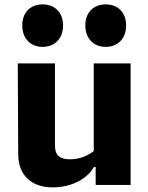

<svg xmlns="http://www.w3.org/2000/svg" viewBox="-20 -822 660 854"><path d="M59 -540 61 -135.5C61.5 -44 118 11.5 215 11.5C292.5 11.5 365.5 -22.5 397.5 -79H405.5V0.5H561V-540H397V-150C369 -128.5 333.5 -113.5 291.5 -113.5C248.5 -113.5 224.5 -129 224.5 -174.5V-540ZM79 -709C79 -651 115.5 -613.5 169.5 -613.5C224 -613.5 260.5 -651 260.5 -709C260.5 -766.5 224 -802.5 169.5 -802.5C115.5 -802.5 79 -766.5 79 -709ZM359.5 -709C359.5 -651 396 -613.5 450 -613.5C504.5 -613.5 541 -651 541 -709C541 -766.5 504.5 -802.5 450 -802.5C396 -802.5 359.5 -766.5 359.5 -709Z"/></svg>

Font: Monaspace Argon ExtraBold
Style: Bold
Weight: 800
Designer: Riley Cran & the Lettermatic Team
Foundry: Lettermatic
Version: Version 1.000 (Monaspace Argon)